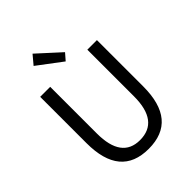

<svg xmlns="http://www.w3.org/2000/svg" viewBox="-270 -1108 1261 1261"><g transform="rotate(-45 360.5 -478.0)"><path d="M97 -303V-733H190V-300Q190 -68 360 -68Q535 -68 535 -300V-733H624V-303Q624 13 360 13Q97 13 97 -303ZM210 -907 262 -969 420 -825 380 -779Z"/></g></svg>

Font: KaiGen Gothic CN Regular
Style: Regular
Weight: 400
Designer: Ryoko NISHIZUKA  (kana & ideographs); Paul D. Hunt (Latin, Greek & Cyrillic); Wenlong ZHANG  (bopomofo); Sandoll Communi
Foundry: Adobe Systems Incorporated
Version: Version 1.002.20150501